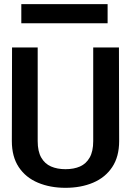

<svg xmlns="http://www.w3.org/2000/svg" viewBox="-20 -887 627 918"><path d="M292.9 11Q219.7 11 161.4 -13.5Q103 -38 69.8 -87.8Q36.6 -137.7 36.6 -212.4L37.6 -660H160.2V-212.4Q160.2 -163.2 177.2 -133.6Q194.2 -103.9 224 -91Q253.7 -78.1 293 -78.1Q333.2 -78.1 362.5 -91Q391.8 -103.9 408.7 -133.6Q425.7 -163.2 425.7 -212.4V-660H548.7L549.7 -212.4Q549.7 -137.7 516.4 -87.9Q483.1 -38.1 425.2 -13.6Q367.2 11 292.9 11ZM81.9 -775.8V-867.1H494.5V-775.8Z"/></svg>

Font: Panamera Thin
Style: Regular
Weight: 100
Designer: Bastien Sozeau
Foundry: NBR — Bastien Sozeau
Version: Version 3.003;gftools[0.9.33]